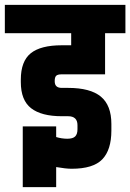

<svg xmlns="http://www.w3.org/2000/svg" viewBox="-60 -691 538 793"><path d="M236 6Q212 6 172 -1V82H34V-169H172V-125Q195 -118 218 -118Q241 -118 250.5 -127.5Q260 -137 260 -157V-174Q260 -211 221 -211H195Q111 -211 68.5 -244Q26 -277 26 -352V-362Q26 -438 67 -471Q108 -504 195 -504H234V-554H-40V-671H458V-554H374V-384H195Q178 -384 172 -378Q166 -372 166 -357V-355Q166 -328 195 -328H221Q313 -328 356.5 -292Q400 -256 400 -179V-152Q400 -72 362.5 -33Q325 6 236 6Z"/></svg>

Font: Khand
Style: Bold
Weight: 700
Designer: Devanagari: Sanchit Sawaria, Jyotish Sonowal; Latin: Satya Rajpurohit
Foundry: Indian Type Foundry
Version: Version 1.101;PS 1.0;hotconv 1.0.78;makeotf.lib2.5.61930; tt